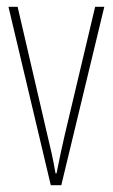

<svg xmlns="http://www.w3.org/2000/svg" viewBox="-20 -547 333 567"><path d="M130 0H161L288 -527H261L172 -152C163 -114 155 -76 147 -35H144C137 -77 128 -115 119 -152L32 -527H5Z"/></svg>

Font: Noto Sans Tamil ExtraCondensed Thin
Style: Regular
Weight: 100
Width: 2
Designer: Jelle Bosma - Monotype Design Team
Foundry: Monotype Imaging Inc.
Version: Version 2.004